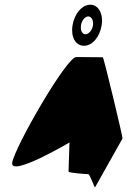

<svg xmlns="http://www.w3.org/2000/svg" viewBox="-20 -806 542 818"><path d="M32 -113C22 -49 276 -199 276 -199L272 -75C272 -69 350 -64 356 -64C363 -64 384 -2 385 -8L502 -216C503 -224 422 -562 418 -562C418 -562 347 -563 305 -563C263 -563 42 -178 32 -113ZM289 -698C281 -648 302 -611 338 -611C373 -611 405 -648 413 -698C421 -748 399 -786 365 -786C330 -786 297 -748 289 -698ZM325 -698C328 -719 342 -736 356 -736C370 -736 379 -719 376 -698C373 -677 358 -660 344 -660C330 -660 322 -677 325 -698Z"/></svg>

Font: Ampere
Style: SCSuCndIta
Weight: 400
Version: Version 1